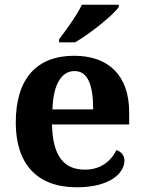

<svg xmlns="http://www.w3.org/2000/svg" viewBox="-20 -786 612 816"><path d="M231 -619V-606H299C362 -642 460 -721 485 -756V-766H328C307 -721 260 -657 231 -619ZM306 10C450 10 509 -52 509 -104C509 -126 494 -142 475 -148C452 -102 409 -65 341 -65C251 -65 204 -123 201 -257H529V-308C529 -467 440 -549 295 -549C137 -549 47 -453 47 -265C47 -91 136 10 306 10ZM376 -321H203C206 -427 241 -484 297 -484C354 -484 376 -423 376 -321Z"/></svg>

Font: Noto Serif Georgian Bold
Style: Regular
Weight: 700
Designer: Monotype Design Team, Akaki Razmadze
Foundry: Google LLC
Version: Version 2.003